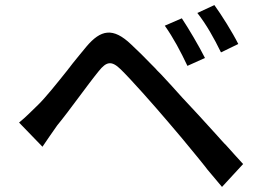

<svg xmlns="http://www.w3.org/2000/svg" viewBox="-20 -755 1040 755"><path d="M917 -582C894 -628 850 -698 823 -735L756 -704C792 -658 821 -606 849 -549L917 -582ZM786 -527C763 -573 721 -644 695 -683L628 -654C662 -606 690 -553 717 -496L786 -527ZM936 -110C915 -133 892 -158 869 -184L862 -191C858 -195 855 -199 851 -203L834 -222C785 -276 736 -330 696 -372C671 -400 643 -431 613 -463L606 -470L598 -478C594 -483 589 -488 584 -493L577 -500C549 -529 521 -557 496 -580C424 -649 376 -638 320 -572C303 -552 285 -529 266 -506L256 -493C255 -491 254 -490 252 -488L246 -480C202 -425 159 -371 129 -342C101 -315 83 -296 55 -273L147 -178C163 -201 184 -233 205 -262C249 -315 324 -421 368 -475C399 -514 419 -517 455 -482C495 -443 582 -345 639 -278C674 -238 715 -188 756 -138L773 -117C778 -111 783 -104 789 -97L795 -89C815 -65 834 -42 853 -20L936 -110Z"/></svg>

Font: Glow Sans SC Normal Medium
Style: Regular
Weight: 600
Designer: Ryoko NISHIZUKA (kana, bopomofo & ideographs); Paul D. Hunt (Latin, Greek & Cyrillic); Sandoll Communications, Soo-young
Version: Version 0.93